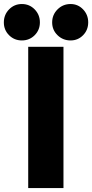

<svg xmlns="http://www.w3.org/2000/svg" viewBox="-46 -958 470 978"><path d="M97.7 0V-719.7H277.3V0ZM313.5 -752Q274.4 -752 247.1 -778.6Q219.7 -805.2 219.7 -843.8Q219.7 -882.8 247.1 -910.2Q274.4 -937.5 313.5 -937.5Q351.1 -937.5 377.2 -910.2Q403.3 -882.8 403.3 -844.2Q403.3 -805.2 377.2 -778.6Q351.1 -752 313.5 -752ZM65.4 -752Q26.9 -752 0.2 -778.6Q-26.4 -805.2 -26.4 -843.8Q-26.4 -882.8 0.2 -910.2Q26.9 -937.5 65.4 -937.5Q104 -937.5 130.6 -910.2Q157.2 -882.8 157.2 -844.2Q157.2 -805.2 130.6 -778.6Q104 -752 65.4 -752Z"/></svg>

Font: Reddit Sans Black
Style: Regular
Weight: 900
Version: Version 1.014